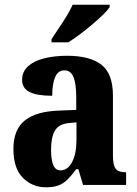

<svg xmlns="http://www.w3.org/2000/svg" viewBox="-20 -786 581 816"><path d="M175 10Q118 10 77.5 -30Q37 -70 37 -153Q37 -235 85.5 -274Q134 -313 232 -316L304 -319V-374Q304 -429 292.5 -458Q281 -487 253 -487Q227 -487 214.5 -458.5Q202 -430 202 -379Q137 -379 105.5 -395Q74 -411 74 -447Q74 -482 100 -505Q126 -528 169.5 -538.5Q213 -549 265 -549Q362 -549 411 -511Q460 -473 460 -379V-125Q460 -84 471.5 -69Q483 -54 513 -54H516V0H333L313 -67H304Q284 -40 267 -23Q250 -6 228.5 2Q207 10 175 10ZM237 -62Q268 -62 286.5 -97.5Q305 -133 305 -191V-266L273 -263Q230 -259 213.5 -231Q197 -203 197 -149Q197 -107 206.5 -84.5Q216 -62 237 -62ZM199 -619Q212 -640 229.5 -665.5Q247 -691 263 -717.5Q279 -744 289 -766H446V-756Q438 -743 418 -723.5Q398 -704 372 -682Q346 -660 319.5 -640Q293 -620 270 -606H199Z"/></svg>

Font: Noto Serif Bengali Condensed ExtraBold
Style: Regular
Weight: 800
Width: 3
Designer: Juan Bruce, Universal Thirst, Indian Type Foundry and the Monotype Design Team.
Foundry: Monotype Imaging Inc.
Version: Version 2.003; ttfautohint (v1.8.4.7-5d5b)